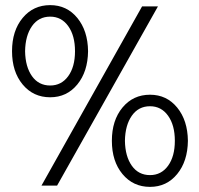

<svg xmlns="http://www.w3.org/2000/svg" viewBox="-20 -725 779 750"><path d="M176 -345Q110 -345 68.5 -395Q27 -445 27 -525Q27 -605 68.5 -655Q110 -705 176 -705Q241 -705 282 -655Q323 -605 324 -525Q323 -445 282 -395Q241 -345 176 -345ZM176 -391Q220 -391 246.5 -427.5Q273 -464 273 -525Q273 -586 246.5 -623Q220 -660 176 -660Q131 -660 105 -623Q79 -586 78 -525Q79 -464 105 -427.5Q131 -391 176 -391ZM203 0H142L535 -700H597ZM566 5Q500 5 458.5 -45Q417 -95 417 -175Q417 -255 458.5 -305Q500 -355 566 -355Q631 -355 672 -305Q713 -255 714 -175Q713 -95 672 -45Q631 5 566 5ZM566 -41Q610 -41 636.5 -77.5Q663 -114 663 -175Q663 -236 636.5 -273Q610 -310 566 -310Q521 -310 495 -273Q469 -236 468 -175Q469 -114 495 -77.5Q521 -41 566 -41Z"/></svg>

Font: Red Hat Display
Style: Regular
Weight: 400
Designer: Pentagram / MCKL
Foundry: Pentagram / MCKL
Version: Version 1.003; Red Hat Display